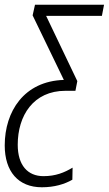

<svg xmlns="http://www.w3.org/2000/svg" viewBox="-49 -552 460 812"><path d="M128 240C181 240 224 227 257 208L258 157C223 178 186 193 135 193C68 193 26 147 26 60C26 -63 92 -168 228 -168H270L278 -209L146 -485H382L391 -532H99L89 -487L221 -214C53 -209 -29 -81 -29 63C-29 173 28 240 128 240Z"/></svg>

Font: Noto Sans Condensed Light
Style: Italic
Weight: 300
Width: 3
Italic angle: -12°
Designer: Monotype Design Team
Foundry: Monotype Imaging Inc.
Version: Version 2.013